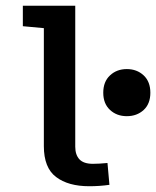

<svg xmlns="http://www.w3.org/2000/svg" viewBox="-20 -645 544 669"><path d="M242.2 -625V-133.8Q242.2 -105.5 256.8 -89.8Q271.5 -74.2 303.7 -74.2Q325.2 -74.2 354.5 -77.1L361.3 -1Q327.1 3.9 291 3.9Q217.8 3.9 175.3 -28.3Q132.8 -60.5 132.8 -135.7V-546.9L59.6 -553.7V-625ZM503.9 -321.9Q503.9 -283.2 480.5 -261.7Q457 -240.2 421.9 -240.2Q386.7 -240.2 363.3 -262Q339.8 -283.7 339.8 -322Q339.8 -360.4 363.3 -382.3Q386.7 -404.3 421.9 -404.3Q457 -404.3 480.5 -382.4Q503.9 -360.5 503.9 -321.9Z"/></svg>

Font: Sudo Var
Style: Regular
Weight: 400
Monospace: yes
Designer: Jens Kutilek
Foundry: Jens Kutilek
Version: Version 0.065;FEAKit 1.0